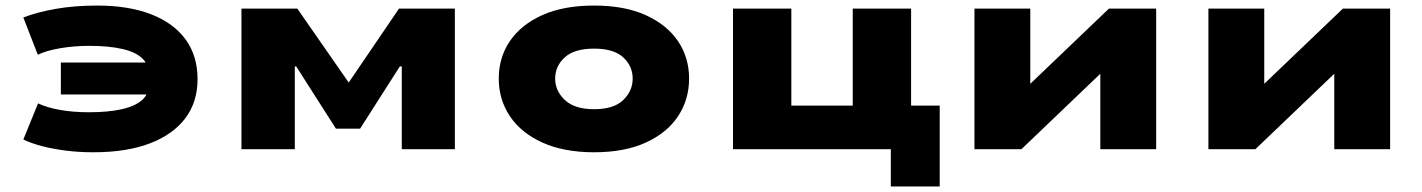

<svg xmlns="http://www.w3.org/2000/svg" viewBox="-20 -537 5117 691"><path d="M316 11Q263 11 216.5 5Q170 -1 131.5 -11Q93 -21 64 -35L117 -165Q148 -150 195.5 -141.5Q243 -133 300 -133Q370 -133 418.5 -144Q467 -155 492 -177.5Q517 -200 514 -237L544 -197H199V-312H544L514 -257Q519 -299 495 -324Q471 -349 421.5 -360.5Q372 -372 302 -372Q247 -372 197 -363.5Q147 -355 116 -340L64 -474Q112 -493 180 -505Q248 -517 330 -517Q443 -517 524 -485.5Q605 -454 648 -395Q691 -336 691 -252Q691 -170 647 -111.5Q603 -53 519.5 -21Q436 11 316 11Z M849 0V-506H1050L1235 -240L1416 -506H1617V0H1426V-298H1419L1276 -74H1189L1046 -298H1041V0Z M2118 11Q2009 11 1932 -24Q1855 -59 1815 -119Q1775 -179 1775 -254Q1775 -330 1815 -389Q1855 -448 1931.5 -482.5Q2008 -517 2118 -517Q2228 -517 2304 -482.5Q2380 -448 2420 -389Q2460 -330 2460 -254Q2460 -179 2420.5 -119Q2381 -59 2304.5 -24Q2228 11 2118 11ZM2118 -144Q2189 -144 2223 -177Q2257 -210 2257 -254Q2257 -299 2223 -330.5Q2189 -362 2118 -362Q2047 -362 2012.5 -330.5Q1978 -299 1978 -254Q1978 -210 2013 -177Q2048 -144 2118 -144Z M3186 134V0H2618V-506H2828V-157H3049V-506H3259V-157H3362V134Z M3487 0V-506H3688V-201H3652L3971 -506H4141V0H3940V-306H3976L3656 0Z M4329 0V-506H4530V-201H4494L4813 -506H4983V0H4782V-306H4818L4498 0Z"/></svg>

Font: Nunito Sans 7pt Expanded Black
Style: Regular
Weight: 900
Width: 7
Designer: Vernon Adams
Foundry: Vernon Adams
Version: Version 3.101;gftools[0.9.27]